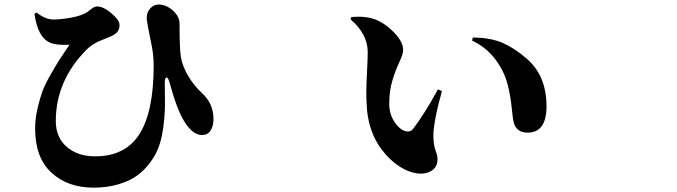

<svg xmlns="http://www.w3.org/2000/svg" viewBox="-20 -781 3040 862"><path d="M204.1 -589.8Q149.4 -613.3 134.8 -718.8L144.5 -724.6Q183.6 -693.4 219.7 -693.4Q252.9 -693.4 300.8 -702.1Q348.6 -710.9 373 -727.5Q377.9 -731.4 384.8 -736.8Q391.6 -742.2 395 -744.6Q398.4 -747.1 403.8 -749.5Q409.2 -752 416 -752Q444.3 -752 480.5 -721.2Q516.6 -690.4 516.6 -668.9Q516.6 -651.4 508.3 -639.6Q500 -627.9 476.6 -617.2Q470.7 -614.3 445.3 -604.5Q419.9 -594.7 402.3 -584.5Q384.8 -574.2 370.1 -559.6Q230.5 -419.9 230.5 -237.3Q230.5 -164.1 279.8 -121.6Q329.1 -79.1 407.2 -79.1Q543 -79.1 606.4 -179.7Q669.9 -280.3 669.9 -486.3Q669.9 -536.1 659.2 -585Q638.7 -683.6 638.7 -700.2Q638.7 -726.6 655.3 -744.1Q671.9 -761.7 695.3 -760.7Q729.5 -758.8 757.8 -732.4Q786.1 -706.1 786.1 -673.8Q786.1 -560.5 792 -525.4Q798.8 -484.4 824.7 -440.4Q850.6 -396.5 885.7 -364.3Q938.5 -316.4 938.5 -247.1Q938.5 -214.8 925.3 -194.8Q912.1 -174.8 887.7 -174.8Q843.8 -174.8 806.6 -237.3Q774.4 -289.1 741.2 -410.2Q734.4 -434.6 727.1 -433.1Q719.7 -431.6 719.7 -406.2Q719.7 -404.3 720.2 -369.1Q720.7 -334 720.7 -310.1Q720.7 -286.1 717.3 -246.1Q713.9 -206.1 707 -172.9Q700.2 -139.6 688 -109.9Q675.8 -80.1 651.4 -47.9Q627 -15.6 594.7 7.8Q562.5 31.2 511.7 46.4Q460.9 61.5 399.4 61.5Q284.2 61.5 210.9 -5.9Q137.7 -73.2 137.7 -204.1Q137.7 -248 148.4 -293.9Q159.2 -339.8 170.4 -370.6Q181.6 -401.4 208.5 -448.2Q235.4 -495.1 247.1 -513.2Q258.8 -531.2 292 -580.1Q231.4 -577.1 204.1 -589.8Z M1627.9 -285.2Q1624 -338.9 1624.5 -371.6Q1625 -404.3 1627.9 -461.4Q1630.9 -518.6 1630.9 -546.9Q1630.9 -627.9 1553.7 -694.3L1556.6 -704.1Q1621.1 -710.9 1668 -692.4Q1713.9 -672.9 1752 -632.3Q1790 -591.8 1790 -556.6Q1790 -538.1 1774.4 -505.9Q1758.8 -473.6 1743.2 -424.8Q1727.5 -376 1727.5 -316.4Q1727.5 -270.5 1749 -236.8Q1770.5 -203.1 1793.9 -194.3Q1820.3 -183.6 1835.9 -204.1Q1887.7 -272.5 1946.3 -379.9L1963.9 -372.1Q1923.8 -225.6 1925.8 -166Q1926.8 -127.9 1935.5 -105Q1944.3 -82 1944.3 -66.4Q1944.3 -24.4 1905.8 -8.3Q1867.2 7.8 1811.5 -13.7Q1744.1 -42 1691.4 -112.8Q1638.7 -183.6 1627.9 -285.2ZM2259.8 -398.4Q2244.1 -461.9 2203.1 -515.6Q2162.1 -569.3 2099.6 -598.6L2102.5 -612.3Q2180.7 -612.3 2235.4 -588.9Q2290 -565.4 2344.7 -517.6Q2433.6 -441.4 2433.6 -303.7Q2433.6 -185.5 2348.6 -185.5Q2301.8 -185.5 2288.1 -225.6Q2282.2 -244.1 2277.3 -296.4Q2272.5 -348.6 2259.8 -398.4Z"/></svg>

Font: Bpmf Zihi Serif Heavy
Style: Heavy
Weight: 900
Foundry: But Ko
Version: Version 1.320